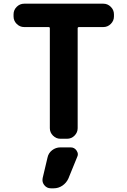

<svg xmlns="http://www.w3.org/2000/svg" viewBox="-20 -775 688 1044"><path d="M238.3 82Q243.2 57.6 263.2 42Q283.2 26.4 308.6 26.4H364.3Q384.8 26.4 396.5 43.9Q403.3 53.7 403.3 64.5Q403.3 71.3 399.4 79.1L351.6 196.3Q340.8 219.7 319.3 234.4Q297.9 249 271.5 249H256.8Q234.4 249 220.7 231.4Q210.9 218.8 210.9 204.1Q210.9 198.2 211.9 193.4ZM542 -754.9Q565.4 -754.9 582.5 -737.8Q599.6 -720.7 599.6 -697.3V-685.5Q599.6 -662.1 582.5 -645Q565.4 -627.9 542 -627.9H410.2Q402.3 -627.9 402.3 -621.1V-78.1Q402.3 -54.7 385.3 -37.6Q368.2 -20.5 344.7 -20.5H308.6Q285.2 -20.5 268.1 -37.6Q251 -54.7 251 -78.1V-621.1Q251 -627.9 244.1 -627.9H111.3Q87.9 -627.9 70.8 -645Q53.7 -662.1 53.7 -685.5V-697.3Q53.7 -720.7 70.8 -737.8Q87.9 -754.9 111.3 -754.9Z"/></svg>

Font: Gen Jyuu Gothic P Bold
Style: Bold
Weight: 700
Designer: [Source Han Sans]
Ryoko NISHIZUKA  (kana & ideographs); Paul D. Hunt (Latin, Greek & Cyrillic); Wenlong ZHANG  (bopomofo
Version: Version 1.002.20150607